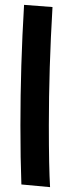

<svg xmlns="http://www.w3.org/2000/svg" viewBox="-20 -751 276 790"><path d="M79 -731 196 -722Q181 -469 181 -235Q181 -63 186 19L68 8Q64 -96 64 -235Q64 -479 79 -731Z"/></svg>

Font: Boogaloo
Style: Regular
Weight: 400
Designer: John Vargas Beltran
Foundry: John Vargas Beltran
Version: Version 1.001